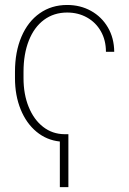

<svg xmlns="http://www.w3.org/2000/svg" viewBox="-20 -558 516 769"><path d="M253.9 191.4H219.7V8.8Q167 3.4 126.2 -30.3Q85.4 -64 62.7 -119.9Q40 -175.8 40 -245.1V-270.5Q40 -350.1 65.9 -410.9Q91.8 -471.7 139.2 -504.9Q186.5 -538.1 249 -538.1Q301.8 -538.1 344.5 -514.4Q387.2 -490.7 412.1 -448.2Q437 -405.8 437.5 -350.6H404.3Q404.3 -397 384 -432.6Q363.8 -468.3 328.4 -488Q293 -507.8 249 -507.8Q195.8 -507.8 156.2 -478.5Q116.7 -449.2 95.5 -395.5Q74.2 -341.8 74.2 -270.5V-245.1Q74.2 -180.2 95 -129.4Q115.7 -78.6 152.8 -49.8Q189.9 -21 238.3 -20.5H253.9Z"/></svg>

Font: Pretendard GOV Thin
Style: Regular
Weight: 100
Designer: Base glyphs from Inter by Rasmus Andersson; Hangeul glyphs from Noto Sans CJK(Source Han Sans) by Jang Soo-young and Kan
Foundry: Kil Hyung-jin
Version: Version 1.309